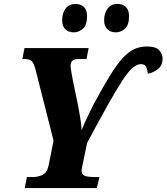

<svg xmlns="http://www.w3.org/2000/svg" viewBox="-20 -959 849 979"><path d="M106 0 117 -56H144Q173 -56 196.5 -67Q220 -78 228 -116L253 -242L161 -605Q153 -635 143 -646.5Q133 -658 106 -658H94L105 -714H432L421 -658H380Q358 -658 349 -649.5Q340 -641 340 -626Q340 -615 343.5 -593.5Q347 -572 352 -546L376 -431Q382 -399 388.5 -362.5Q395 -326 396 -295Q403 -314 421.5 -353.5Q440 -393 459 -430Q505 -516 540 -572.5Q575 -629 604.5 -661.5Q634 -694 663.5 -708Q693 -722 729 -722Q775 -722 792 -702.5Q809 -683 809 -661Q809 -626 786 -607.5Q763 -589 734 -583Q732 -602 725.5 -617Q719 -632 698 -632Q678 -632 655.5 -612.5Q633 -593 603 -547Q573 -501 529.5 -423.5Q486 -346 424 -230L400 -114Q398 -104 397 -98Q396 -92 396 -88Q396 -67 415 -61.5Q434 -56 464 -56H487L474 0ZM571 -794Q544 -794 527.5 -809.5Q511 -825 511 -856Q511 -893 529 -916Q547 -939 578 -939Q605 -939 621.5 -923.5Q638 -908 638 -877Q638 -831 617 -812.5Q596 -794 571 -794ZM357 -794Q330 -794 313.5 -809.5Q297 -825 297 -856Q297 -893 315 -916Q333 -939 365 -939Q391 -939 407.5 -923.5Q424 -908 424 -877Q424 -831 402.5 -812.5Q381 -794 357 -794Z"/></svg>

Font: Noto Serif SemiCondensed ExtraBold
Style: Italic
Weight: 800
Width: 4
Italic angle: -12°
Designer: Monotype Design Team
Foundry: Monotype Imaging Inc.
Version: Version 2.014; ttfautohint (v1.8.4.7-5d5b)